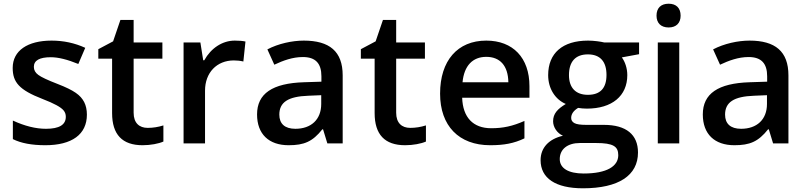

<svg xmlns="http://www.w3.org/2000/svg" viewBox="-20 -767 4315 1027"><path d="M444.8 -153.8C444.8 -179.7 439.9 -202.1 430.2 -221.2C410.6 -258.3 377.4 -283.2 288.1 -317.9C234.9 -338.4 200.7 -354.5 185.1 -366.2C168.9 -377.9 161.1 -392.1 161.1 -409.2C161.1 -443.8 191.4 -460.9 252 -460.9C291.5 -460.9 340.8 -448.7 398.9 -424.8L436 -511.2C379.4 -537.1 319.3 -549.8 255.9 -549.8C127.4 -549.8 47.9 -496.1 47.9 -403.8C47.9 -327.1 82.5 -286.1 207 -237.8C238.8 -225.6 263.7 -214.4 281.7 -204.6C317.4 -185.1 332 -169.4 332 -142.1C332 -99.6 296.9 -78.1 226.1 -78.1C171.4 -78.1 112.3 -92.8 48.8 -122.1V-22.9C92.3 -1 150.4 9.8 222.2 9.8C365.2 9.8 444.8 -48.3 444.8 -153.8Z M770 -83C725.1 -83 694.8 -108.9 694.8 -164.1V-453.1H848.6V-540H694.8V-660.2H624L585 -545.9L505.9 -503.9V-453.1H579.6V-162.1C579.6 -47.4 633.8 9.8 742.7 9.8C785.6 9.8 828.6 1.5 854 -9.8V-96.2C826.2 -87.4 797.9 -83 770 -83Z M1235.8 -549.8C1169.4 -549.8 1108.4 -509.3 1072.8 -444.8H1066.9L1051.8 -540H961.9V0H1076.7V-282.2C1076.7 -377.9 1139.2 -443.8 1231 -443.8C1248.5 -443.8 1265.6 -441.9 1281.7 -438L1293 -544.9C1277.8 -548.3 1258.8 -549.8 1235.8 -549.8Z M1813 0V-363.8C1813 -492.2 1742.2 -549.8 1605 -549.8C1543 -549.8 1468.8 -533.7 1410.2 -502.9L1447.3 -420.9C1494.1 -442.9 1544.9 -461.9 1600.1 -461.9C1668 -461.9 1699.2 -427.7 1699.2 -358.9V-330.1L1606 -327.1C1436.5 -321.8 1355 -266.1 1355 -154.8C1355 -49.8 1418 9.8 1523.9 9.8C1606.4 9.8 1651.9 -9.3 1704.1 -75.2H1708L1731 0ZM1560.1 -78.1C1502.9 -78.1 1474.1 -105.5 1474.1 -153.8C1474.1 -220.2 1521 -251 1628.9 -254.9L1698.2 -257.8V-210.9C1698.2 -127 1643.6 -78.1 1560.1 -78.1Z M2174.3 -83C2129.4 -83 2099.1 -108.9 2099.1 -164.1V-453.1H2252.9V-540H2099.1V-660.2H2028.3L1989.3 -545.9L1910.2 -503.9V-453.1H1983.9V-162.1C1983.9 -47.4 2038.1 9.8 2147 9.8C2189.9 9.8 2232.9 1.5 2258.3 -9.8V-96.2C2230.5 -87.4 2202.1 -83 2174.3 -83Z M2602.1 9.8C2675.8 9.8 2729 0 2785.2 -26.9V-120.1C2722.2 -92.3 2671.4 -81.1 2607.4 -81.1C2510.3 -81.1 2455.6 -139.2 2452.1 -244.1H2812V-306.2C2812 -458 2723.6 -549.8 2581.1 -549.8C2427.2 -549.8 2334 -442.4 2334 -266.1C2334 -94.2 2434.1 9.8 2602.1 9.8ZM2581.1 -462.9C2653.8 -462.9 2697.8 -416.5 2699.2 -327.1H2454.1C2462.4 -415.5 2508.3 -462.9 2581.1 -462.9Z M3211.4 -540C3194.3 -544.4 3156.2 -549.8 3125.5 -549.8C2988.8 -549.8 2912.1 -482.4 2912.1 -365.2C2912.1 -292.5 2950.2 -234.9 3006.3 -210.9C2961.4 -183.6 2938.5 -158.7 2938.5 -118.2C2938.5 -86.4 2960.4 -54.2 2991.2 -41C2915.5 -23.4 2871.6 23.4 2871.6 89.8C2871.6 186 2951.2 240.2 3098.1 240.2C3289.1 240.2 3392.6 171.4 3392.6 48.8C3392.6 -46.9 3329.6 -99.1 3210.4 -99.1H3116.2C3085.4 -99.1 3064 -102.1 3052.7 -108.4C3041 -114.7 3035.2 -124 3035.2 -136.2C3035.2 -156.7 3047.4 -174.8 3072.3 -189.9C3086.4 -187.5 3102.1 -186 3119.1 -186C3253.9 -186 3335.4 -253.9 3335.4 -365.2C3335.4 -402.3 3323.2 -437 3306.2 -460L3398.4 -477.1V-540ZM3023.4 -365.2C3023.4 -437.5 3058.1 -476.1 3124.5 -476.1C3191.4 -476.1 3224.1 -436.5 3224.1 -366.2C3224.1 -295.4 3190.9 -259.8 3124.5 -259.8C3059.6 -259.8 3023.4 -297.4 3023.4 -365.2ZM2974.1 84C2974.1 31.2 3015.6 -2 3081.5 -2H3168.5C3259.8 -2 3287.1 16.1 3287.1 63C3287.1 122.1 3226.6 161.1 3101.6 161.1C3021 161.1 2974.1 133.3 2974.1 84Z M3491.7 -683.1C3491.7 -644 3515.1 -620.1 3556.6 -620.1C3597.2 -620.1 3620.6 -644 3620.6 -683.1C3620.6 -724.1 3597.2 -747.1 3556.6 -747.1C3515.1 -747.1 3491.7 -724.1 3491.7 -683.1ZM3613.3 -540H3498.5V0H3613.3Z M4197.3 0V-363.8C4197.3 -492.2 4126.5 -549.8 3989.3 -549.8C3927.2 -549.8 3853 -533.7 3794.4 -502.9L3831.5 -420.9C3878.4 -442.9 3929.2 -461.9 3984.4 -461.9C4052.2 -461.9 4083.5 -427.7 4083.5 -358.9V-330.1L3990.2 -327.1C3820.8 -321.8 3739.3 -266.1 3739.3 -154.8C3739.3 -49.8 3802.2 9.8 3908.2 9.8C3990.7 9.8 4036.1 -9.3 4088.4 -75.2H4092.3L4115.2 0ZM3944.3 -78.1C3887.2 -78.1 3858.4 -105.5 3858.4 -153.8C3858.4 -220.2 3905.3 -251 4013.2 -254.9L4082.5 -257.8V-210.9C4082.5 -127 4027.8 -78.1 3944.3 -78.1Z"/></svg>

Font: Open Sans 600
Style: Regular
Weight: 600
Foundry: Ascender Corporation
Version: Version 1.100;PS 001.100;hotconv 1.0.88;makeotf.lib2.5.64775